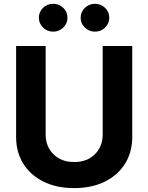

<svg xmlns="http://www.w3.org/2000/svg" viewBox="-20 -966 769 996"><path d="M512.7 -727.5H666V-255.9Q666 -176.3 628.4 -116.5Q590.8 -56.6 522.9 -23.4Q455.1 9.8 364.7 9.8Q273.9 9.8 206.3 -23.4Q138.7 -56.6 101.1 -116.5Q63.5 -176.3 63.5 -255.9V-727.5H216.8V-268.6Q216.8 -206.1 257.3 -165.8Q297.9 -125.5 364.7 -125.5Q431.6 -125.5 472.2 -165.8Q512.7 -206.1 512.7 -268.6ZM472.7 -801.8Q442.4 -801.8 420.4 -823Q398.4 -844.2 398.4 -874Q398.4 -904.3 420.4 -925.3Q442.4 -946.3 472.7 -946.3Q503.4 -946.3 525.1 -925.3Q546.9 -904.3 546.9 -874Q546.9 -844.2 525.1 -823Q503.4 -801.8 472.7 -801.8ZM181.6 -874Q181.6 -904.3 203.4 -925.3Q225.1 -946.3 255.9 -946.3Q286.6 -946.3 308.3 -925.3Q330.1 -904.3 330.1 -874Q330.1 -844.2 308.3 -823Q286.6 -801.8 255.9 -801.8Q225.1 -801.8 203.4 -823Q181.6 -844.2 181.6 -874Z"/></svg>

Font: Konkhmer Sleokchher
Style: Regular
Weight: 400
Designer: Suon May Sophanith
Version: Version 1.000; ttfautohint (v1.8.4.7-5d5b);gftools[0.9.23]